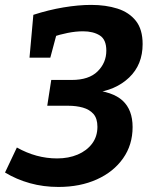

<svg xmlns="http://www.w3.org/2000/svg" viewBox="-24 -736 605 768"><path d="M210 11.8Q149.6 11.8 95.8 -3.2Q41.9 -18.2 -3.9 -45.9L43.5 -146Q120.9 -102.3 204.4 -102.3Q250.3 -102.3 286.7 -117.7Q323 -133.1 344.4 -161.5Q365.7 -190 365.7 -228.9Q365.7 -262 349.9 -280.1Q334.1 -298.1 307.5 -305.6Q280.9 -313 249.7 -313H165L181 -416.2H262.9Q331.9 -416.2 366.6 -450.7Q401.3 -485.1 401.3 -533.4Q401.3 -577.9 375.1 -594.3Q348.9 -610.8 308.4 -610.8Q278.9 -610.8 246.6 -604.3Q214.3 -597.8 186.2 -588.2L204.8 -608.5L177.2 -505.2H94L109.4 -676.7Q170.3 -696.4 230 -706.4Q289.8 -716.4 340.6 -716.4Q399.3 -716.4 445.9 -701.6Q492.5 -686.7 519.5 -652.6Q546.5 -618.5 546.5 -559.7Q546.5 -477.4 492.7 -426Q439 -374.6 351.2 -364.3L339.9 -376.9Q426.5 -370.2 466.5 -333.4Q506.4 -296.5 506.4 -227.8Q506.4 -156.6 468.3 -102.6Q430.2 -48.5 363.4 -18.4Q296.6 11.8 210 11.8Z"/></svg>

Font: Bitter Thin
Style: Italic
Weight: 100
Italic angle: -9°
Designer: Sol Matas, and Bitter project Authors
Foundry: Sol Matas
Version: Version 2.002